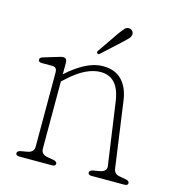

<svg xmlns="http://www.w3.org/2000/svg" viewBox="-98 -716 725 799"><g transform="rotate(15 265.0 -317.0)"><path d="M143.5 -428V-377.5Q182.5 -413 221.2 -433.2Q260 -453.5 298 -453.5Q349.5 -453.5 379 -422.8Q408.5 -392 416 -337L455 -57Q456.5 -45 462.5 -37.8Q468.5 -30.5 482.5 -28L508 -23.5Q525 -20.5 525 -10.5Q525 0 509 0H369Q353.5 0 353.5 -10.5Q353.5 -20.5 370 -23.5L396 -28Q427 -33.5 423.5 -57L385 -328Q370.5 -427.5 294 -427.5Q264 -427.5 229.5 -411Q195 -394.5 153.5 -355.5L143.5 -346.5V-57Q143.5 -33 171 -28L197 -23.5Q213.5 -20.5 213.5 -10.5Q213.5 0 198 0H57.5Q42 0 42 -10.5Q42 -20.5 58.5 -23.5L84.5 -28Q112.5 -33 112.5 -57V-377.5Q112.5 -400 92.5 -400H47.5Q32 -400 32 -411Q32 -420.5 47 -424.5L98.5 -440Q107.5 -442.5 114.5 -444.8Q121.5 -447 126 -447Q143.5 -447 143.5 -428ZM322.5 -601Q334.5 -617.5 343.2 -626.8Q352 -636 363.5 -633.5Q372 -632 376.8 -625.2Q381.5 -618.5 380 -610Q378.5 -601.5 371 -593.2Q363.5 -585 353.5 -576L270 -499.5Q264.5 -494.5 260 -499Q256.5 -501.5 257.5 -505Q258.5 -508.5 261 -511.5Z"/></g></svg>

Font: Fraunces 72pt S100 Thin
Style: Regular
Weight: 100
Version: Version 1.000; ttfautohint (v1.8.3)